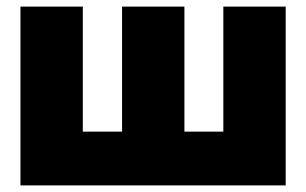

<svg xmlns="http://www.w3.org/2000/svg" viewBox="-20 -562 928 582"><path d="M42 -542H231V-163H350V-542H539V-163H657V-542H846V0H42Z"/></svg>

Font: Chess Sans ExtraBold
Style: Regular
Weight: 800
Designer: Wolf Bōese
Foundry: Wolf Bōese
Version: Version 7.223